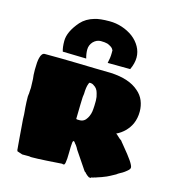

<svg xmlns="http://www.w3.org/2000/svg" viewBox="-145 -1129 1162 1282"><g transform="rotate(15 436.5 -487.5)"><path d="M588 33Q573 24 563 13Q560 8 559 8Q558 6 556 6L554 5Q550 1 550 1L465 -125Q459 -138 448 -153Q441 -160 436 -168Q432 -174 428 -174Q425 -174 423.5 -171Q422 -168 421 -163Q418 -136 418 -90Q418 -46 413 -19Q410 -6 404 -6H398Q396 -7 394.5 -7.5Q393 -8 393 -8Q358 -5 288 -1Q220 3 184 3Q174 3 168 1H146H128H119L83 -11L80 -19Q80 -20 79.5 -23Q79 -26 79 -31Q79 -37 77 -53Q72 -114 73 -101Q71 -127 66 -191L63 -228Q63 -246 62 -260Q61 -274 60 -284L58 -306Q55 -347 55 -383Q55 -384 55.5 -386Q56 -388 56 -394Q58 -400 58 -413L59 -431L60 -443Q60 -464 58 -504Q54 -529 54 -568Q54 -624 61 -650Q70 -686 91 -686Q204 -686 321 -683Q347 -683 399 -681L438 -680Q518 -678 549 -678Q678 -672 744 -613Q774 -588 788.5 -553Q803 -518 803 -478Q803 -432 786 -393Q772 -362 746 -336Q721 -311 689 -296Q695 -293 705 -283Q709 -278 719 -270L733 -260Q736 -255 740 -250.5Q744 -246 748 -241L795 -183Q827 -142 836 -123Q843 -110 843 -103Q843 -93 835 -85Q827 -77 811 -65Q799 -56 783 -48Q768 -40 760 -33L723 -13Q703 -2 680 6Q679 6 677.5 7Q676 8 673 9Q667 12 640 20Q635 23 623 25Q620 27 616 28Q612 29 610 29H605Q604 34 601 34H598H595Q591 34 588 33ZM431 -319Q462 -319 480 -350Q497 -378 499 -414Q501 -435 501 -464V-475Q501 -498 493 -523Q485 -555 460 -569Q449 -578 431 -578Q426 -578 423 -566Q414 -544 413 -496Q409 -476 409 -449L408 -419Q406 -361 406 -323Q406 -322 407 -321Q408 -320 409 -320L416 -319ZM203 -732Q194 -759 194 -804Q194 -868 259 -943Q294 -982 351 -998Q386 -1009 453 -1009Q498 -1009 540 -995Q582 -981 616 -956Q650 -930 669.5 -895Q689 -860 689 -821Q689 -781 668 -736L512 -737Q521 -775 521 -806V-827Q521 -827 519.5 -828.5Q518 -830 517 -833Q511 -847 477 -861Q459 -866 431 -866Q402 -866 379 -843Q357 -819 357 -788Q357 -759 366 -728Z"/></g></svg>

Font: Sigmar One
Style: Regular
Weight: 400
Designer: Vernon Adams
Foundry: Vernon Adams
Version: Version 2.000